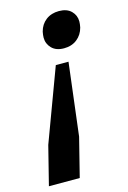

<svg xmlns="http://www.w3.org/2000/svg" viewBox="-147 -588 544 818"><g transform="rotate(-15 125.0 -179.0)"><path d="M179 -375Q144 -375 125 -394.5Q106 -414 106 -441Q106 -452 109 -467Q117 -498 140.5 -516Q164 -534 198 -534Q233 -534 252 -515Q271 -496 271 -469Q271 -458 268 -443Q260 -412 236.5 -393.5Q213 -375 179 -375ZM7 5 126 -315H182L143 5L100 176H-36Z"/></g></svg>

Font: IBM Plex Serif SemiBold
Style: Italic
Weight: 600
Italic angle: -14°
Designer: Mike Abbink, Paul van der Laan, Pieter van Rosmalen
Foundry: Bold Monday
Version: Version 2.5